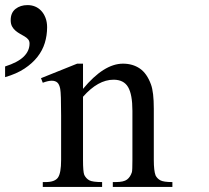

<svg xmlns="http://www.w3.org/2000/svg" viewBox="-20 -734 820 754"><path d="M306 -385Q388 -484 463 -484Q501 -484 529 -465Q557 -446 573 -402Q584 -372 584 -307V-106Q584 -63 591 -45Q597 -33 609.5 -26Q622 -19 657 -19V0H423V-19H434Q466 -19 479 -29Q492 -39 498 -58Q500 -65 500 -106V-299Q500 -363 483 -392Q466 -421 426 -421Q365 -421 306 -354V-106Q306 -59 311 -47Q318 -33 330.5 -26Q343 -19 381 -19V0H148V-19H159Q195 -19 207.5 -36.5Q220 -54 220 -106V-281Q220 -367 216.5 -385Q213 -403 205 -410Q197 -417 183 -417Q169 -417 148 -409L141 -427L283 -484H306ZM165 -627Q165 -595 156 -565.5Q147 -536 127 -510.5Q107 -485 76 -464.5Q45 -444 0 -431V-473Q50 -489 73 -511.5Q96 -534 96 -563Q96 -573 90.5 -579.5Q85 -586 76.5 -591Q68 -596 59 -601Q50 -606 41.5 -613Q33 -620 27.5 -630Q22 -640 22 -655Q22 -684 41 -699Q60 -714 88 -714Q104 -714 117.5 -708.5Q131 -703 141.5 -692Q152 -681 158.5 -664.5Q165 -648 165 -627Z"/></svg>

Font: MM Ethnic
Style: Regular
Weight: 400
Designer: Khon Soe Zaw Thu
Version: Version 1.00 July 18, 2016, initial release